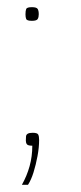

<svg xmlns="http://www.w3.org/2000/svg" viewBox="-20 -414 226 535"><path d="M41 101Q55 76 62.5 49Q70 22 70 -8Q58 -8 55 -12Q52 -16 52 -22Q52 -29 52.5 -34Q53 -39 57.5 -41.5Q62 -44 71 -44Q84 -44 86.5 -39Q89 -34 89 -24Q89 -3 84.5 21Q80 45 73.5 66Q67 87 58 101ZM69 -356Q55 -356 53 -361Q51 -366 51 -374Q51 -384 53 -389Q55 -394 69 -394Q82 -394 85 -389Q88 -384 88 -374Q88 -366 85 -361Q82 -356 69 -356Z"/></svg>

Font: Smooch Sans Thin ExtraLight
Style: Regular
Weight: 250
Version: Version 1.010